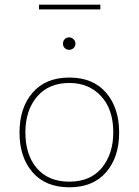

<svg xmlns="http://www.w3.org/2000/svg" viewBox="-20 -789 590 817"><path d="M275 8Q174 8 118.5 -56Q63 -120 63 -225Q63 -330 118.5 -394.5Q174 -459 275 -459Q376 -459 431.5 -394.5Q487 -330 487 -225Q487 -120 431.5 -56Q376 8 275 8ZM275 -16Q365 -16 413.5 -75Q462 -134 462 -226Q462 -324 410 -380Q358 -436 275 -436Q187 -436 137.5 -377.5Q88 -319 88 -226Q88 -130 137 -73Q186 -16 275 -16ZM274 -577Q263 -577 255.5 -584.5Q248 -592 248 -603Q248 -615 255.5 -622.5Q263 -630 274 -630Q285 -630 293 -622Q301 -614 301 -603Q301 -592 293 -584.5Q285 -577 274 -577ZM146 -749V-769H407V-749Z"/></svg>

Font: Inconsolata SemiExpanded ExtraLight
Style: Regular
Weight: 200
Width: 6
Monospace: yes
Designer: Raph Levien, Cyreal, Brenton Simpson
Foundry: Raph Levien, Cyreal, Google
Version: Version 3.001; ttfautohint (v1.8.2.53-6de2)